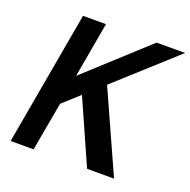

<svg xmlns="http://www.w3.org/2000/svg" viewBox="-125 -822 935 944"><g transform="rotate(20 343.0 -350.0)"><path d="M28 0 152 -700H272L221 -411L537 -700H686L379 -422L569 0H428L280 -333L194 -255L148 0Z"/></g></svg>

Font: DM Sans 10pt SemiBold
Style: Italic
Weight: 600
Italic angle: -10°
Version: Version 4.004;gftools[0.9.30]